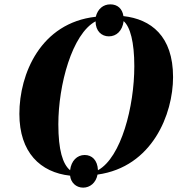

<svg xmlns="http://www.w3.org/2000/svg" viewBox="-20 -797 838 882"><path d="M362 65C393 65 421 43 428 5C680 -30 775 -273 775 -443C775 -632 673 -709 547 -723C542 -757 520 -777 487 -777C454 -777 429 -756 420 -720C167 -692 69 -458 69 -274C69 -97 165 -5 302 10C305 41 329 65 362 65ZM302 -15C268 -43 248 -108 248 -226C248 -407 311 -641 419 -699C419 -654 447 -630 480 -630C515 -630 542 -655 548 -700C578 -674 597 -604 597 -493C597 -308 537 -74 430 -15C428 -62 402 -85 369 -85C334 -85 307 -58 302 -15Z"/></svg>

Font: Noto Serif Display SemiCondensed ExtraBold
Style: Italic
Weight: 800
Width: 4
Italic angle: -12°
Designer: Monotype Design Team
Foundry: Monotype Imaging Inc.
Version: Version 2.009